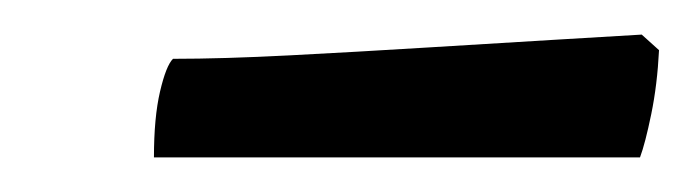

<svg xmlns="http://www.w3.org/2000/svg" viewBox="-20 -674 401 111"><path d="M69 -583Q69 -606 72.5 -621Q76 -636 80 -640Q109 -640 147.5 -642Q186 -644 226.5 -646.5Q267 -649 300.5 -651Q334 -653 351 -654L361 -645Q360 -625 356.5 -608Q353 -591 350 -583Z"/></svg>

Font: Texturina 72pt 72pt Medium
Style: Italic
Weight: 500
Italic angle: -11°
Designer: Guillermo Torres Carreño
Foundry: Omnibus-Type
Version: Version 1.002; ttfautohint (v1.8.3)